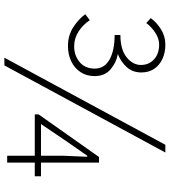

<svg xmlns="http://www.w3.org/2000/svg" viewBox="32 -812 792 897"><g transform="rotate(90 428.5 -363.0)"><path d="M194 -284Q145 -284 106.5 -309Q68 -334 46 -365L74 -386Q94 -355 126 -334Q158 -313 196 -313Q239 -313 269.5 -338.5Q300 -364 300 -409Q300 -454 258 -478Q216 -502 143 -502V-529Q211 -529 247 -558Q283 -587 283 -625Q283 -662 257 -686Q231 -710 187 -710Q161 -710 134 -693Q107 -676 87 -650L64 -671Q85 -699 117 -719Q149 -739 189 -739Q225 -739 254.5 -725.5Q284 -712 301 -687Q318 -662 318 -627Q318 -586 293 -558.5Q268 -531 232 -517Q272 -510 303.5 -483Q335 -456 335 -409Q335 -370 316 -342Q297 -314 265.5 -299Q234 -284 194 -284ZM249 13 656 -739H692L285 13ZM707 0V-261L712 -374H707L643 -282L559 -158H803V-129H514V-147L713 -429H739V0Z"/></g></svg>

Font: Noto Sans JP
Style: Regular
Weight: 100
Designer: Ryoko NISHIZUKA 西塚涼子 (kana, bopomofo & ideographs); Paul D. Hunt (Latin, Greek & Cyrillic); Sandoll Communications 산돌커뮤니
Foundry: Adobe
Version: Version 2.004;hotconv 1.0.118;makeotfexe 2.5.65603